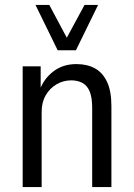

<svg xmlns="http://www.w3.org/2000/svg" viewBox="-20 -759 542 779"><path d="M72 0V-490H145V-396H142Q159 -441 197.5 -470Q236 -499 290 -499Q334 -499 365.5 -481.5Q397 -464 414.5 -426.5Q432 -389 432 -328V0H354V-322Q354 -363 344 -387.5Q334 -412 314.5 -422.5Q295 -433 269 -433Q237 -433 209.5 -417Q182 -401 165.5 -372.5Q149 -344 149 -305V0ZM214 -555 124 -739H180L251 -606L323 -739H378L288 -555Z"/></svg>

Font: Nunito Sans 10pt Condensed
Style: Regular
Weight: 400
Width: 3
Designer: Vernon Adams
Foundry: Vernon Adams
Version: Version 3.101;gftools[0.9.27]